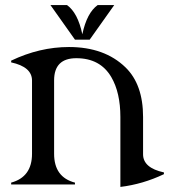

<svg xmlns="http://www.w3.org/2000/svg" viewBox="-20 -734 677 764"><path d="M180.7 -713.9H246.6Q289.6 -683.1 307.6 -597.7Q325.7 -683.1 368.7 -713.9H434.6L336.9 -576.2H278.3ZM24.4 0V-7.3Q107.4 -29.8 107.4 -122.1V-413.6Q107.4 -467.8 24.4 -485.8V-492.7Q137.7 -546.9 254.4 -546.9Q396 -546.9 479.5 -465.8Q549.3 -397.9 549.3 -268.6V-120.1Q549.3 -65.9 632.3 -47.9V-41Q548.3 -1 459 9.8V-268.6Q459 -365.2 422.9 -427.2Q378.9 -502.4 283.7 -502.4Q195.3 -502.4 195.3 -414.1V-122.1Q195.3 -28.8 278.3 -7.3V0Z"/></svg>

Font: Modern Antiqua
Style: Book
Weight: 400
Designer: Wojciech Kalinowski "wmk69" (wmk69@o2.pl)
Foundry: Wojciech Kalinowski "wmk69" (wmk69@o2.pl)
Version: Version 3.1.0; 2021-05-28